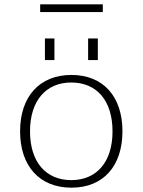

<svg xmlns="http://www.w3.org/2000/svg" viewBox="-20 -858 660 889"><path d="M73 -250C73 -89 163 11 311 11C458 11 547 -89 547 -250C547 -411 458 -511 311 -511C163 -511 73 -411 73 -250ZM119 -250C119 -393 194 -476 310 -476C428 -476 501 -392 501 -250C501 -107 427 -24 310 -24C193 -24 119 -107 119 -250ZM188 -580H232V-680H188ZM388 -580H433V-680H388ZM456 -802V-838H166V-802Z"/></svg>

Font: Perun ExtraLight
Style: Regular
Weight: 200
Foundry: Copyright (c) Stefan Peev, Context Ltd, 2016
Version: Version 1.089